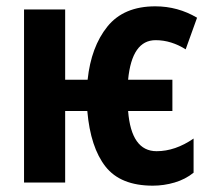

<svg xmlns="http://www.w3.org/2000/svg" viewBox="-20 -577 667 607"><path d="M463 10Q361 10 313.5 -50.5Q266 -111 256 -226H186V0H56V-547H186V-325H257Q268 -429 319.5 -493Q371 -557 471 -557Q542 -557 603 -521L567 -421Q545 -435 521 -442.5Q497 -450 472 -450Q397 -450 385 -325H525V-226H385Q395 -99 475 -99Q534 -99 592 -139V-31Q566 -10 532 0Q498 10 463 10Z"/></svg>

Font: Noto Sans ExtraCondensed
Style: Bold
Weight: 700
Width: 2
Designer: Monotype Design Team
Foundry: Monotype Imaging Inc.
Version: Version 2.013; ttfautohint (v1.8.4.7-5d5b)